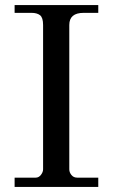

<svg xmlns="http://www.w3.org/2000/svg" viewBox="-20 -742 447 762"><path d="M38 -37H122Q134 -37 142.5 -48Q151 -59 151 -70V-643Q151 -672 139 -681.5Q127 -691 105 -691H38V-722H370V-691H312Q255 -691 255 -643V-70Q255 -58 263.5 -47.5Q272 -37 286 -37H370V0H38Z"/></svg>

Font: Academico
Style: Regular
Weight: 400
Foundry: Steinberg Media Technologies GmbH
Version: Version 0.902